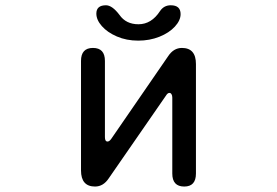

<svg xmlns="http://www.w3.org/2000/svg" viewBox="-20 -679 1040 721"><path d="M428.7 -623Q453.1 -587.9 500 -587.9Q548.8 -587.9 581.1 -637.7Q595.7 -659.2 621.1 -659.2Q658.2 -659.2 658.2 -626Q658.2 -602.5 636.7 -579.1Q615.2 -555.7 578.6 -541Q542 -526.4 499 -526.4Q455.1 -526.4 418.9 -542Q382.8 -557.6 362.3 -581.1Q341.8 -604.5 341.8 -627.9Q341.8 -659.2 377.9 -659.2Q401.4 -659.2 428.7 -623ZM616.2 -330.1Q609.4 -330.1 603.5 -320.3L388.7 -9.8Q368.2 21.5 336.9 21.5Q284.2 21.5 284.2 -39.1V-450.2Q284.2 -499 329.1 -499Q374 -499 374 -450.2V-164.1Q374 -147.5 383.8 -147.5Q390.6 -147.5 397.5 -157.2L611.3 -467.8Q631.8 -499 663.1 -499Q715.8 -499 715.8 -438.5V-27.3Q715.8 21.5 671.9 21.5Q627 21.5 627 -27.3V-312.5Q627 -320.3 624 -325.2Q621.1 -330.1 616.2 -330.1Z"/></svg>

Font: KTXP_ComRound
Style: Medium
Weight: 500
Version: Version 1.01;May 16, 2022;FontCreator 13.0.0.2683 64-bit